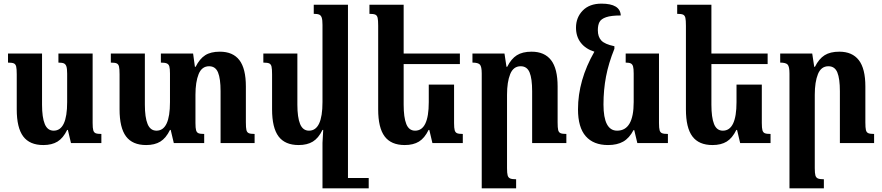

<svg xmlns="http://www.w3.org/2000/svg" viewBox="-20 -786 4847 1055"><path d="M72 -185V-377Q72 -407 69 -420Q66 -433 56.5 -437.5Q47 -442 24 -442V-492H211V-211Q211 -141 226 -104.5Q241 -68 275 -68Q349 -68 349 -225V-381Q349 -408 345 -420.5Q341 -433 331.5 -437.5Q322 -442 301 -442V-492H489V-110Q489 -82 492.5 -70Q496 -58 505.5 -54Q515 -50 537 -50V0H370L353 -72H349Q327 -27 296 -8Q265 11 218 11Q143 11 107.5 -36.5Q72 -84 72 -185Z M1379 -50V0H1192V-285Q1192 -354 1178 -388Q1164 -422 1129 -422Q1089 -422 1071.5 -379Q1054 -336 1054 -265V-110Q1054 -82 1057.5 -70Q1061 -58 1070.5 -54Q1080 -50 1102 -50V0H935L918 -72H914Q892 -27 861 -8Q830 11 783 11Q708 11 672.5 -36.5Q637 -84 637 -185V-377Q637 -407 634 -420Q631 -433 621.5 -437.5Q612 -442 589 -442V-492H776V-211Q776 -141 791 -104.5Q806 -68 840 -68Q914 -68 914 -225V-382Q914 -409 910.5 -421Q907 -433 896.5 -437.5Q886 -442 864 -442V-492H1041L1051 -419H1055Q1077 -463 1107.5 -482.5Q1138 -502 1188 -502Q1260 -502 1295.5 -455.5Q1331 -409 1331 -311V-114Q1331 -84 1334 -71.5Q1337 -59 1346.5 -54.5Q1356 -50 1379 -50Z M2006 192V249H1824H1752V-1Q1754 -47 1756 -72H1752Q1730 -27 1699 -8Q1668 11 1621 11Q1546 11 1510.5 -36.5Q1475 -84 1475 -185V-377Q1475 -407 1472 -420Q1469 -433 1459.5 -437.5Q1450 -442 1427 -442V-492H1614V-211Q1614 -141 1629 -104.5Q1644 -68 1678 -68Q1752 -68 1752 -225V-649Q1752 -676 1748 -688.5Q1744 -701 1734.5 -705.5Q1725 -710 1704 -710V-760H1892V192Z M2523 -50V0H2356L2339 -72H2335Q2313 -27 2282 -8Q2251 11 2204 11Q2129 11 2093.5 -36.5Q2058 -84 2058 -185V-645Q2058 -675 2055 -688Q2052 -701 2042.5 -705.5Q2033 -710 2010 -710V-760H2198V-492H2507V-434H2198V-211Q2198 -141 2212.5 -104.5Q2227 -68 2261 -68Q2336 -68 2336 -225V-321H2475V-110Q2475 -82 2478.5 -70Q2482 -58 2491.5 -54Q2501 -50 2523 -50Z M3092 0H2904V-285Q2904 -354 2890 -388Q2876 -422 2841 -422Q2801 -422 2783.5 -379Q2766 -336 2766 -265V138Q2766 166 2769.5 178Q2773 190 2783 194.5Q2793 199 2816 199V249H2627V-382Q2627 -420 2617 -431Q2607 -442 2576 -442V-492H2752L2763 -419H2767Q2789 -463 2820 -482.5Q2851 -502 2901 -502Q2972 -502 3008 -455.5Q3044 -409 3044 -311V-114Q3044 -84 3047 -71.5Q3050 -59 3059.5 -54.5Q3069 -50 3092 -50Z M3650 -50V0H3482L3465 -71H3461Q3438 -27 3404.5 -8Q3371 11 3321 11Q3241 11 3198.5 -37.5Q3156 -86 3156 -185Q3156 -345 3246 -502Q3198 -517 3171.5 -551Q3145 -585 3145 -634Q3145 -690 3182 -728Q3219 -766 3285 -766Q3388 -766 3391 -701Q3338 -701 3310.5 -691.5Q3283 -682 3274 -665Q3265 -648 3265 -620Q3265 -584 3284 -563.5Q3303 -543 3356 -532V-518Q3324 -439 3310 -365.5Q3296 -292 3296 -212Q3296 -68 3371 -68Q3462 -68 3462 -225V-382Q3462 -409 3458.5 -421Q3455 -433 3446 -437.5Q3437 -442 3418 -442V-492H3601V-110Q3601 -82 3604.5 -70Q3608 -58 3618 -54Q3628 -50 3650 -50Z M4214 -50V0H4047L4030 -72H4026Q4004 -27 3973 -8Q3942 11 3895 11Q3820 11 3784.5 -36.5Q3749 -84 3749 -185V-645Q3749 -675 3746 -688Q3743 -701 3733.5 -705.5Q3724 -710 3701 -710V-760H3889V-492H4198V-434H3889V-211Q3889 -141 3903.5 -104.5Q3918 -68 3952 -68Q4027 -68 4027 -225V-321H4166V-110Q4166 -82 4169.5 -70Q4173 -58 4182.5 -54Q4192 -50 4214 -50Z M4783 0H4595V-285Q4595 -354 4581 -388Q4567 -422 4532 -422Q4492 -422 4474.5 -379Q4457 -336 4457 -265V138Q4457 166 4460.5 178Q4464 190 4474 194.5Q4484 199 4507 199V249H4318V-382Q4318 -420 4308 -431Q4298 -442 4267 -442V-492H4443L4454 -419H4458Q4480 -463 4511 -482.5Q4542 -502 4592 -502Q4663 -502 4699 -455.5Q4735 -409 4735 -311V-114Q4735 -84 4738 -71.5Q4741 -59 4750.5 -54.5Q4760 -50 4783 -50Z"/></svg>

Font: Noto Serif Armenian SmBd Narrow
Style: Regular
Weight: 600
Width: 4
Designer: Monotype Design team
Foundry: Monotype Imaging Inc.
Version: Version 1.000